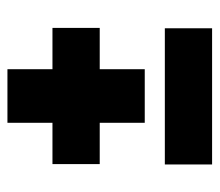

<svg xmlns="http://www.w3.org/2000/svg" viewBox="-57 -549 590 516"><g transform="rotate(-90 238.0 -291.0)"><path d="M310 -566H166V-445H55V-318H166V-197H310V-318H421V-445H310ZM420 -143H54V-16H420Z"/></g></svg>

Font: RT Raleway ExtraBold
Style: Regular
Weight: 400
Designer: Matt McInerney, Pablo Impallari, Rodrigo Fuenzalida — Edited by Milan Moffatt in April 2016
Foundry: Matt McInerney, Pablo Impallari, Rodrigo Fuenzalida — Edited by Milan Moffatt in April 2016
Version: Version 3.001